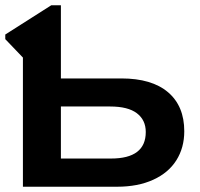

<svg xmlns="http://www.w3.org/2000/svg" viewBox="-20 -708 759 728"><path d="M678.7 -210.4Q678.7 -147.9 648.7 -100.3Q618.7 -52.7 560.8 -26.4Q502.9 0 424.3 0H66.9V-489.7L0 -559.6V-577.1L174.3 -688H210.9V-410.6H439.9Q555.7 -410.6 617.2 -358.2Q678.7 -305.7 678.7 -210.4ZM532.7 -207.5Q532.7 -252.9 499 -278.6Q465.3 -304.2 397.9 -304.2H210.9V-106.9H400.9Q532.7 -106.9 532.7 -207.5Z"/></svg>

Font: Liberation Sans
Style: Bold
Weight: 700
Designer: Steve Matteson
Foundry: Ascender Corporation
Version: Version 2.1.5